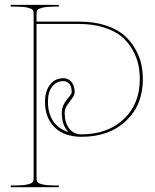

<svg xmlns="http://www.w3.org/2000/svg" viewBox="-20 -780 647 800"><path d="M265.6 -229.5Q237.3 -257.8 237.3 -309.6Q237.3 -326.2 243.9 -341.1Q250.5 -356 258.1 -364.5Q265.6 -373 272.2 -381.8Q278.8 -390.6 278.8 -397Q278.8 -418.5 269.3 -430.2Q259.8 -441.9 244.1 -441.9Q215.3 -441.9 197.5 -419.2Q179.7 -396.5 179.7 -356Q179.7 -307.6 201.7 -275.1Q223.6 -242.7 265.6 -229.5ZM319.8 -210Q247.6 -210 207.5 -249.5Q167.5 -289.1 167.5 -356Q167.5 -400.4 188.5 -427.2Q209.5 -454.1 244.1 -454.1Q265.1 -454.1 278.1 -438.2Q291 -422.4 291 -397Q291 -384.3 280.8 -370.8Q270.5 -357.4 260 -342Q249.5 -326.7 249.5 -309.6Q249.5 -269 268.3 -244.6Q287.1 -220.2 318.4 -220.2Q428.2 -220.2 495.4 -283.4Q562.5 -346.7 562.5 -450.2Q562.5 -481.9 556.2 -511.5Q549.8 -541 532.2 -572.5Q514.6 -604 487.3 -627.2Q460 -650.4 413.8 -665.3Q367.7 -680.2 308.6 -680.2H132.3V-220.2V-35.2Q132.3 -26.4 136.5 -21Q140.6 -15.6 158 -11.5Q175.3 -7.3 207.5 -7.3H225.1V0H24.9V-7.3H44.9Q77.1 -7.3 94.5 -11.5Q111.8 -15.6 116 -21Q120.1 -26.4 120.1 -35.2V-725.1Q120.1 -733.9 116 -739Q111.8 -744.1 94.5 -748.3Q77.1 -752.4 44.9 -752.4H24.9V-759.8H225.1V-752.4H207.5Q175.3 -752.4 158 -748.3Q140.6 -744.1 136.5 -739Q132.3 -733.9 132.3 -725.1V-689.9H310.1Q371.1 -689.9 418.7 -674.6Q466.3 -659.2 495.1 -634.8Q523.9 -610.4 542.7 -577.6Q561.5 -544.9 568.4 -513.9Q575.2 -482.9 575.2 -450.2Q575.2 -342.3 504.9 -276.1Q434.6 -210 319.8 -210Z"/></svg>

Font: ZnikomitNo24
Style: Thin
Weight: 300
Designer: gluk
Foundry: gluk
Version: Version 0.55